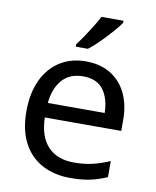

<svg xmlns="http://www.w3.org/2000/svg" viewBox="-86 -832 737 908"><g transform="rotate(10 282.0 -378.0)"><path d="M292 -546Q361 -546 410.5 -516Q460 -486 486.5 -431.5Q513 -377 513 -304V-251H146Q148 -160 192.5 -112.5Q237 -65 317 -65Q368 -65 407.5 -74.5Q447 -84 489 -102V-25Q448 -7 408 1.5Q368 10 313 10Q237 10 178.5 -21Q120 -52 87.5 -113.5Q55 -175 55 -264Q55 -352 84.5 -415Q114 -478 167.5 -512Q221 -546 292 -546ZM291 -474Q228 -474 191.5 -433.5Q155 -393 148 -321H421Q420 -389 389 -431.5Q358 -474 291 -474ZM433 -756Q421 -738 396 -709.5Q371 -681 342.5 -652.5Q314 -624 290 -606H232V-618Q247 -637 264.5 -663Q282 -689 299 -716.5Q316 -744 327 -766H433Z"/></g></svg>

Font: Noto Sans Rejang
Style: Regular
Weight: 400
Designer: Monotype Design Team
Foundry: Monotype Imaging Inc.
Version: Version 2.001; ttfautohint (v1.8.4.7-5d5b)